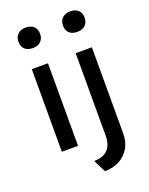

<svg xmlns="http://www.w3.org/2000/svg" viewBox="-175 -860 893 1147"><g transform="rotate(-20 271.5 -287.0)"><path d="M85 0V-525H188V0ZM66 -706Q66 -735 84.5 -753Q103 -771 135 -771Q168 -771 186 -754Q204 -737 204 -706Q204 -677 185.5 -659Q167 -641 135 -641Q102 -641 84 -658Q66 -675 66 -706ZM248 118Q287 118 312.5 104.5Q338 91 351 64.5Q364 38 364 -1V-525H467V24Q467 75 444.5 114Q422 153 381.5 175Q341 197 287 197ZM349 -706Q349 -735 367.5 -753Q386 -771 418 -771Q451 -771 469 -754Q487 -737 487 -706Q487 -677 468.5 -659Q450 -641 418 -641Q385 -641 367 -658Q349 -675 349 -706Z"/></g></svg>

Font: Our Lexend
Style: Regular
Weight: 400
Designer: Bonnie Shaver-Troup, Thomas Jockin
Foundry: Lexend
Version: Version 1.007